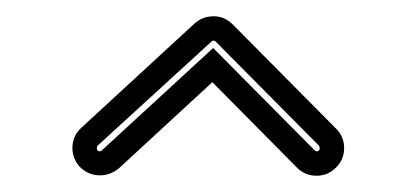

<svg xmlns="http://www.w3.org/2000/svg" viewBox="-20 -816 512 236"><path d="M69 -634Q69 -649 80 -659L219 -787Q229 -796 242.5 -796Q256 -796 266 -786L393 -658Q403 -648 403 -634Q403 -620 393 -610Q383 -600 369 -600Q355 -600 345 -610L241 -715L126 -609Q115 -600 101.5 -600.5Q88 -601 78 -611Q69 -621 69 -634ZM372 -637 245 -765Q242 -767 240 -765L100 -637Q99 -636 99 -634Q99 -632 100 -631Q101 -630 102.5 -630Q104 -630 105 -631L242 -757L367 -631Q368 -630 369.5 -630Q371 -630 372 -631Q373 -632 373 -633.5Q373 -635 372 -637Z"/></svg>

Font: Soda Fountain
Style: Inline
Weight: 400
Version: Version 1.0